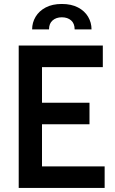

<svg xmlns="http://www.w3.org/2000/svg" viewBox="-20 -924 566 944"><path d="M72 0V-700H485.5V-594H186.5V-419H420V-313H186.5V-106H494.5V0ZM284 -904.5Q331 -904.5 363.8 -887.2Q396.5 -870 413.2 -841.5Q430 -813 430 -779.5H347Q347 -808.5 329.5 -823.8Q312 -839 284 -839Q256.5 -839 238.8 -823.8Q221 -808.5 221 -779.5H138Q138 -813 155 -841.5Q172 -870 204.5 -887.2Q237 -904.5 284 -904.5Z"/></svg>

Font: Cabin SemiCondensed SemiBold
Style: Regular
Weight: 600
Width: 4
Designer: Pablo Impallari
Foundry: Pablo Impallari. http://www.impallari.com Igino Marini. http://www.ikern.com
Version: Version 3.001